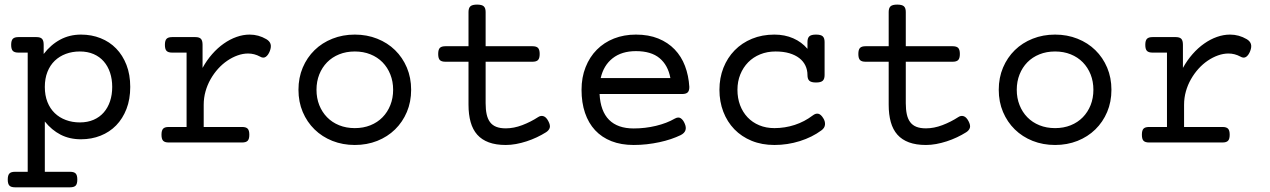

<svg xmlns="http://www.w3.org/2000/svg" viewBox="-20 -610 5436 822"><path d="M98.6 -384.8H58.6Q42 -384.8 34.9 -392.1Q27.8 -399.4 27.8 -418Q27.8 -436.5 34.9 -443.8Q42 -451.2 58.6 -451.2H136.2Q152.8 -451.2 159.9 -443.8Q167 -436.5 167 -418V-378.9Q197.3 -418.5 237.5 -440.2Q277.8 -461.9 326.7 -461.9Q372.1 -461.9 410.6 -446.5Q449.2 -431.2 477.3 -402.3Q505.4 -373.5 521.5 -332Q537.6 -290.5 537.6 -237.8Q537.6 -185.1 521.5 -143.6Q505.4 -102.1 477.3 -73.2Q449.2 -44.4 410.6 -29.1Q372.1 -13.7 326.7 -13.7Q277.8 -13.7 239.5 -33.4Q201.2 -53.2 171.9 -89.8V125.5H280.3Q296.9 125.5 304 132.8Q311 140.1 311 158.7Q311 177.2 304 184.6Q296.9 191.9 280.3 191.9H43.9Q27.3 191.9 20.3 184.6Q13.2 177.2 13.2 158.7Q13.2 140.1 20.3 132.8Q27.3 125.5 43.9 125.5H98.6ZM171.9 -237.8Q171.9 -201.7 183.1 -173.3Q194.3 -145 214.4 -125.7Q234.4 -106.4 262 -96.2Q289.6 -85.9 321.8 -85.9Q355 -85.9 380.9 -97.2Q406.7 -108.4 424.3 -128.7Q441.9 -148.9 451.2 -176.8Q460.4 -204.6 460.4 -237.8Q460.4 -271 451.2 -298.8Q441.9 -326.7 424.3 -346.9Q406.7 -367.2 380.9 -378.4Q355 -389.6 321.8 -389.6Q289.6 -389.6 262 -379.4Q234.4 -369.1 214.4 -349.9Q194.3 -330.6 183.1 -302.2Q171.9 -273.9 171.9 -237.8Z M778.8 -384.8H716.8Q700.2 -384.8 693.1 -392.1Q686 -399.4 686 -418Q686 -436.5 693.1 -443.8Q700.2 -451.2 716.8 -451.2H816.4Q833 -451.2 840.1 -443.8Q847.2 -436.5 847.2 -418V-319.3Q865.2 -352.1 888.4 -378.4Q911.6 -404.8 938 -423.3Q964.4 -441.9 992.7 -451.9Q1021 -461.9 1048.8 -461.9Q1086.9 -461.9 1120.1 -442.4Q1134.3 -434.1 1138.2 -421.9Q1142.1 -409.7 1135.3 -391.6Q1128.4 -374 1117.9 -366.7Q1107.4 -359.4 1093.3 -367.7Q1068.8 -380.9 1042 -380.9Q1020 -380.9 997.3 -372.8Q974.6 -364.7 953.4 -350.3Q932.1 -335.9 913.8 -315.7Q895.5 -295.4 881.6 -271Q867.7 -246.6 859.9 -218.8Q852.1 -190.9 852.1 -161.1V-66.4H1016.6Q1033.2 -66.4 1040.3 -59.1Q1047.4 -51.8 1047.4 -33.2Q1047.4 -14.6 1040.3 -7.3Q1033.2 0 1016.6 0H702.1Q685.5 0 678.5 -7.3Q671.4 -14.6 671.4 -33.2Q671.4 -51.8 678.5 -59.1Q685.5 -66.4 702.1 -66.4H778.8Z M1257.8 -225.6Q1257.8 -277.3 1276.1 -320.6Q1294.4 -363.8 1326.7 -395.3Q1358.9 -426.8 1403.1 -444.3Q1447.3 -461.9 1499 -461.9Q1550.8 -461.9 1595 -444.3Q1639.2 -426.8 1671.4 -395.3Q1703.6 -363.8 1721.9 -320.6Q1740.2 -277.3 1740.2 -225.6Q1740.2 -173.8 1721.9 -130.6Q1703.6 -87.4 1671.4 -55.9Q1639.2 -24.4 1595 -6.8Q1550.8 10.7 1499 10.7Q1447.3 10.7 1403.1 -6.8Q1358.9 -24.4 1326.7 -55.9Q1294.4 -87.4 1276.1 -130.6Q1257.8 -173.8 1257.8 -225.6ZM1335 -225.6Q1335 -189.9 1346.9 -159.9Q1358.9 -129.9 1380.4 -107.9Q1401.9 -85.9 1432.1 -73.7Q1462.4 -61.5 1499 -61.5Q1535.6 -61.5 1565.9 -73.7Q1596.2 -85.9 1617.7 -107.9Q1639.2 -129.9 1651.1 -159.9Q1663.1 -189.9 1663.1 -225.6Q1663.1 -261.2 1651.1 -291.3Q1639.2 -321.3 1617.7 -343.3Q1596.2 -365.2 1565.9 -377.4Q1535.6 -389.6 1499 -389.6Q1462.4 -389.6 1432.1 -377.4Q1401.9 -365.2 1380.4 -343.3Q1358.9 -321.3 1346.9 -291.3Q1335 -261.2 1335 -225.6Z M1985.8 -412.1V-558.6Q1985.8 -575.7 1993.9 -583Q2002 -590.3 2022.5 -590.3Q2043 -590.3 2051 -583Q2059.1 -575.7 2059.1 -558.6V-412.1H2259.8Q2276.4 -412.1 2283.4 -404.8Q2290.5 -397.5 2290.5 -378.9Q2290.5 -360.4 2283.4 -353Q2276.4 -345.7 2259.8 -345.7H2059.1V-168Q2059.1 -141.1 2063.5 -120.8Q2067.9 -100.6 2077.9 -87.2Q2087.9 -73.7 2104.5 -67.1Q2121.1 -60.5 2145.5 -60.5Q2179.7 -60.5 2215.8 -74.2Q2252 -87.9 2284.2 -108.9Q2295.4 -116.2 2306.9 -112.5Q2318.4 -108.9 2327.6 -91.3Q2336.9 -73.7 2333.5 -62.7Q2330.1 -51.8 2317.9 -43.9Q2299.3 -32.2 2278.1 -22.2Q2256.8 -12.2 2234.4 -4.9Q2211.9 2.4 2189.2 6.6Q2166.5 10.7 2145.5 10.7Q2103 10.7 2072.8 -0.5Q2042.5 -11.7 2023.2 -33.4Q2003.9 -55.2 1994.9 -87.4Q1985.8 -119.6 1985.8 -161.6V-345.7H1886.7Q1870.1 -345.7 1863 -353Q1856 -360.4 1856 -378.9Q1856 -397.5 1863 -404.8Q1870.1 -412.1 1886.7 -412.1Z M2546.9 -207.5Q2550.8 -133.8 2587.6 -96.9Q2624.5 -60.1 2692.9 -60.1Q2742.2 -60.1 2788.6 -71.3Q2835 -82.5 2868.7 -102.1Q2884.3 -110.8 2894.8 -103.5Q2905.3 -96.2 2911.6 -80.6Q2918.5 -64.9 2914.6 -52.5Q2910.6 -40 2894.5 -31.7Q2875.5 -22.5 2852.3 -14.6Q2829.1 -6.8 2803 -1.2Q2776.9 4.4 2749 7.6Q2721.2 10.7 2692.9 10.7Q2639.2 10.7 2597.7 -5.6Q2556.2 -22 2527.8 -52.5Q2499.5 -83 2484.6 -126.7Q2469.7 -170.4 2469.7 -225.6Q2469.7 -278.8 2487.1 -322.5Q2504.4 -366.2 2535.2 -397.2Q2565.9 -428.2 2608.6 -445.1Q2651.4 -461.9 2702.6 -461.9Q2756.8 -461.9 2798.3 -445.1Q2839.8 -428.2 2868.4 -398.4Q2897 -368.7 2912.6 -327.6Q2928.2 -286.6 2931.2 -237.8Q2931.2 -221.2 2924.1 -214.4Q2917 -207.5 2900.4 -207.5ZM2702.6 -391.1Q2641.6 -391.1 2602.8 -360.6Q2564 -330.1 2551.8 -275.9H2850.1Q2839.8 -331.1 2803.7 -361.1Q2767.6 -391.1 2702.6 -391.1Z M3437 -288.6Q3437 -310.5 3428.2 -329.1Q3419.4 -347.7 3402.1 -361.1Q3384.8 -374.5 3359.4 -382.1Q3334 -389.6 3300.3 -389.6Q3264.6 -389.6 3234.6 -377.4Q3204.6 -365.2 3183.1 -343.3Q3161.6 -321.3 3149.4 -291.3Q3137.2 -261.2 3137.2 -225.6Q3137.2 -189.9 3148.4 -159.9Q3159.7 -129.9 3180.4 -107.9Q3201.2 -85.9 3230.5 -73.7Q3259.8 -61.5 3295.4 -61.5Q3340.3 -61.5 3382.3 -75.2Q3424.3 -88.9 3459.5 -115.7Q3472.2 -125.5 3483.4 -123Q3494.6 -120.6 3504.9 -103.5Q3513.2 -90.3 3512 -76.2Q3510.7 -62 3496.6 -51.8Q3457 -22.5 3404.3 -5.9Q3351.6 10.7 3295.4 10.7Q3241.7 10.7 3198.2 -7.1Q3154.8 -24.9 3124 -56.6Q3093.3 -88.4 3076.7 -131.6Q3060.1 -174.8 3060.1 -225.6Q3060.1 -276.4 3077.1 -319.6Q3094.2 -362.8 3125.2 -394.5Q3156.2 -426.3 3199.5 -444.1Q3242.7 -461.9 3295.4 -461.9Q3339.8 -461.9 3376 -446Q3412.1 -430.2 3437 -400.9V-430.2Q3437 -447.3 3445.1 -454.6Q3453.1 -461.9 3473.6 -461.9Q3494.1 -461.9 3502.2 -454.6Q3510.3 -447.3 3510.3 -430.2V-288.6Q3510.3 -271.5 3502.2 -264.2Q3494.1 -256.8 3473.6 -256.8Q3453.1 -256.8 3445.1 -264.2Q3437 -271.5 3437 -288.6Z M3784.7 -412.1V-558.6Q3784.7 -575.7 3792.7 -583Q3800.8 -590.3 3821.3 -590.3Q3841.8 -590.3 3849.9 -583Q3857.9 -575.7 3857.9 -558.6V-412.1H4058.6Q4075.2 -412.1 4082.3 -404.8Q4089.4 -397.5 4089.4 -378.9Q4089.4 -360.4 4082.3 -353Q4075.2 -345.7 4058.6 -345.7H3857.9V-168Q3857.9 -141.1 3862.3 -120.8Q3866.7 -100.6 3876.7 -87.2Q3886.7 -73.7 3903.3 -67.1Q3919.9 -60.5 3944.3 -60.5Q3978.5 -60.5 4014.6 -74.2Q4050.8 -87.9 4083 -108.9Q4094.2 -116.2 4105.7 -112.5Q4117.2 -108.9 4126.5 -91.3Q4135.7 -73.7 4132.3 -62.7Q4128.9 -51.8 4116.7 -43.9Q4098.1 -32.2 4076.9 -22.2Q4055.7 -12.2 4033.2 -4.9Q4010.7 2.4 3988 6.6Q3965.3 10.7 3944.3 10.7Q3901.9 10.7 3871.6 -0.5Q3841.3 -11.7 3822 -33.4Q3802.7 -55.2 3793.7 -87.4Q3784.7 -119.6 3784.7 -161.6V-345.7H3685.5Q3668.9 -345.7 3661.9 -353Q3654.8 -360.4 3654.8 -378.9Q3654.8 -397.5 3661.9 -404.8Q3668.9 -412.1 3685.5 -412.1Z M4255.9 -225.6Q4255.9 -277.3 4274.2 -320.6Q4292.5 -363.8 4324.7 -395.3Q4356.9 -426.8 4401.1 -444.3Q4445.3 -461.9 4497.1 -461.9Q4548.8 -461.9 4593 -444.3Q4637.2 -426.8 4669.4 -395.3Q4701.7 -363.8 4720 -320.6Q4738.3 -277.3 4738.3 -225.6Q4738.3 -173.8 4720 -130.6Q4701.7 -87.4 4669.4 -55.9Q4637.2 -24.4 4593 -6.8Q4548.8 10.7 4497.1 10.7Q4445.3 10.7 4401.1 -6.8Q4356.9 -24.4 4324.7 -55.9Q4292.5 -87.4 4274.2 -130.6Q4255.9 -173.8 4255.9 -225.6ZM4333 -225.6Q4333 -189.9 4345 -159.9Q4356.9 -129.9 4378.4 -107.9Q4399.9 -85.9 4430.2 -73.7Q4460.4 -61.5 4497.1 -61.5Q4533.7 -61.5 4564 -73.7Q4594.2 -85.9 4615.7 -107.9Q4637.2 -129.9 4649.2 -159.9Q4661.1 -189.9 4661.1 -225.6Q4661.1 -261.2 4649.2 -291.3Q4637.2 -321.3 4615.7 -343.3Q4594.2 -365.2 4564 -377.4Q4533.7 -389.6 4497.1 -389.6Q4460.4 -389.6 4430.2 -377.4Q4399.9 -365.2 4378.4 -343.3Q4356.9 -321.3 4345 -291.3Q4333 -261.2 4333 -225.6Z M4976.1 -384.8H4914.1Q4897.5 -384.8 4890.4 -392.1Q4883.3 -399.4 4883.3 -418Q4883.3 -436.5 4890.4 -443.8Q4897.5 -451.2 4914.1 -451.2H5013.7Q5030.3 -451.2 5037.4 -443.8Q5044.4 -436.5 5044.4 -418V-319.3Q5062.5 -352.1 5085.7 -378.4Q5108.9 -404.8 5135.3 -423.3Q5161.6 -441.9 5189.9 -451.9Q5218.3 -461.9 5246.1 -461.9Q5284.2 -461.9 5317.4 -442.4Q5331.5 -434.1 5335.4 -421.9Q5339.4 -409.7 5332.5 -391.6Q5325.7 -374 5315.2 -366.7Q5304.7 -359.4 5290.5 -367.7Q5266.1 -380.9 5239.3 -380.9Q5217.3 -380.9 5194.6 -372.8Q5171.9 -364.7 5150.6 -350.3Q5129.4 -335.9 5111.1 -315.7Q5092.8 -295.4 5078.9 -271Q5064.9 -246.6 5057.1 -218.8Q5049.3 -190.9 5049.3 -161.1V-66.4H5213.9Q5230.5 -66.4 5237.5 -59.1Q5244.6 -51.8 5244.6 -33.2Q5244.6 -14.6 5237.5 -7.3Q5230.5 0 5213.9 0H4899.4Q4882.8 0 4875.7 -7.3Q4868.7 -14.6 4868.7 -33.2Q4868.7 -51.8 4875.7 -59.1Q4882.8 -66.4 4899.4 -66.4H4976.1Z"/></svg>

Font: Courier Prime
Style: Regular
Weight: 400
Designer: Alan Dague-Greene
Foundry: Quote-Unquote Apps
Version: Version 1.203